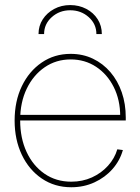

<svg xmlns="http://www.w3.org/2000/svg" viewBox="-20 -748 565 776"><path d="M268.1 8.8Q200.7 8.8 148.9 -26.4Q97.2 -61.5 68.1 -122.6Q39.1 -183.6 39.1 -260.7Q39.1 -338.9 68.1 -399.4Q97.2 -460 148.4 -495.1Q199.7 -530.3 265.6 -530.3Q314.9 -530.3 355.7 -510.7Q396.5 -491.2 426.3 -456.3Q456.1 -421.4 472.2 -374.8Q488.3 -328.1 488.3 -272.9V-261.2H50.8V-283.7H474.1L465.8 -278.3Q465.8 -344.2 439.7 -396.2Q413.6 -448.2 368.4 -478Q323.2 -507.8 265.6 -507.8Q207 -507.8 160.9 -476.3Q114.7 -444.8 88.1 -389.6Q61.5 -334.5 61.5 -262.7V-261.7Q61.5 -189.9 87.4 -134Q113.3 -78.1 159.9 -45.9Q206.5 -13.7 268.1 -13.7Q313.5 -13.7 351.6 -31Q389.6 -48.3 416.5 -78.1Q443.4 -107.9 454.1 -144.5L476.6 -141.6Q464.8 -99.1 434.8 -64.9Q404.8 -30.8 361.8 -11Q318.8 8.8 268.1 8.8ZM263.7 -727.5Q299.3 -727.5 328.6 -712.2Q357.9 -696.8 374.8 -670.2Q391.6 -643.6 391.6 -610.4H369.6Q369.6 -650.9 338.6 -678.7Q307.6 -706.5 263.7 -706.5Q220.2 -706.5 189.2 -678.7Q158.2 -650.9 158.2 -610.4H135.7Q135.7 -643.6 152.8 -669.9Q169.9 -696.3 199 -711.9Q228 -727.5 263.7 -727.5Z"/></svg>

Font: Inter 28pt Thin
Style: Regular
Weight: 250
Designer: Rasmus Andersson
Foundry: rsms
Version: Version 4.001;git-66647c0bb